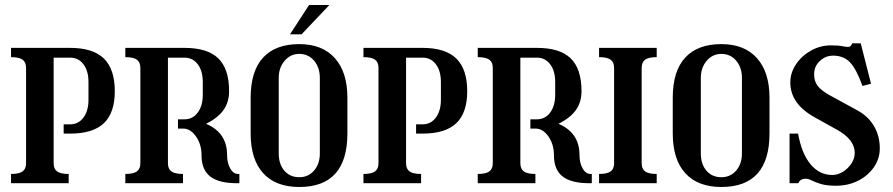

<svg xmlns="http://www.w3.org/2000/svg" viewBox="-20 -731 3562 766"><path d="M24 -37Q56 -37 70 -47Q84 -57 84 -80V-460Q84 -483 70 -493Q56 -503 24 -503V-540H260Q351 -540 394.5 -497.5Q438 -455 438 -367Q438 -281 394.5 -239.5Q351 -198 260 -198H234V-235H260Q293 -235 313 -262Q333 -289 333 -333V-404Q333 -448 313 -474.5Q293 -501 260 -501H194V-80Q194 -57 208 -47Q222 -37 254 -37V0H24Z M480 -37Q512 -37 526 -47Q540 -57 540 -80V-460Q540 -483 526 -493Q512 -503 480 -503V-540H716Q808 -540 851 -498Q894 -456 894 -367Q894 -324 872 -292.5Q850 -261 802 -237Q886 -202 886 -112Q886 -81 898.5 -59Q911 -37 929 -37H935V0H926Q853 0 818.5 -27Q784 -54 784 -112Q784 -155 762 -186.5Q740 -218 711 -218H690V-255H716Q749 -255 769 -282Q789 -309 789 -353V-404Q789 -448 769 -474.5Q749 -501 716 -501H650V-80Q650 -57 664 -47Q678 -37 710 -37V0H480Z M1174 -555Q1266 -555 1316 -499Q1366 -443 1366 -341V-199Q1366 15 1174 15Q1080 15 1030 -40Q980 -95 980 -199V-341Q980 -447 1029.5 -501Q1079 -555 1174 -555ZM1174 -24Q1210 -24 1233 -50.5Q1256 -77 1256 -119V-420Q1256 -462 1233 -489Q1210 -516 1174 -516Q1139 -516 1115.5 -488.5Q1092 -461 1092 -420V-119Q1092 -76 1114.5 -50Q1137 -24 1174 -24ZM1213 -711H1294L1183 -594H1137Z M1430 -37Q1462 -37 1476 -47Q1490 -57 1490 -80V-460Q1490 -483 1476 -493Q1462 -503 1430 -503V-540H1666Q1757 -540 1800.5 -497.5Q1844 -455 1844 -367Q1844 -281 1800.5 -239.5Q1757 -198 1666 -198H1640V-235H1666Q1699 -235 1719 -262Q1739 -289 1739 -333V-404Q1739 -448 1719 -474.5Q1699 -501 1666 -501H1600V-80Q1600 -57 1614 -47Q1628 -37 1660 -37V0H1430Z M1886 -37Q1918 -37 1932 -47Q1946 -57 1946 -80V-460Q1946 -483 1932 -493Q1918 -503 1886 -503V-540H2122Q2214 -540 2257 -498Q2300 -456 2300 -367Q2300 -324 2278 -292.5Q2256 -261 2208 -237Q2292 -202 2292 -112Q2292 -81 2304.5 -59Q2317 -37 2335 -37H2341V0H2332Q2259 0 2224.5 -27Q2190 -54 2190 -112Q2190 -155 2168 -186.5Q2146 -218 2117 -218H2096V-255H2122Q2155 -255 2175 -282Q2195 -309 2195 -353V-404Q2195 -448 2175 -474.5Q2155 -501 2122 -501H2056V-80Q2056 -57 2070 -47Q2084 -37 2116 -37V0H1886Z M2370 -37Q2402 -37 2416 -47Q2430 -57 2430 -80V-460Q2430 -483 2416 -493Q2402 -503 2370 -503V-540H2600V-503Q2568 -503 2554 -493Q2540 -483 2540 -460V-80Q2540 -57 2554 -47Q2568 -37 2600 -37V0H2370Z M2858 -555Q2950 -555 3000 -499Q3050 -443 3050 -341V-199Q3050 15 2858 15Q2764 15 2714 -40Q2664 -95 2664 -199V-341Q2664 -447 2713.5 -501Q2763 -555 2858 -555ZM2858 -24Q2894 -24 2917 -50.5Q2940 -77 2940 -119V-420Q2940 -462 2917 -489Q2894 -516 2858 -516Q2823 -516 2799.5 -488.5Q2776 -461 2776 -420V-119Q2776 -76 2798.5 -50Q2821 -24 2858 -24Z M3295 -550Q3325 -550 3341.5 -546.5Q3358 -543 3366.5 -544Q3375 -545 3380 -558H3414L3455 -397L3421 -388Q3396 -457 3370.5 -483Q3345 -509 3304 -509Q3273 -509 3250.5 -487.5Q3228 -466 3228 -435Q3228 -407 3242 -388.5Q3256 -370 3292 -350L3400 -291Q3443 -268 3466.5 -228.5Q3490 -189 3490 -139Q3490 -98 3466.5 -64Q3443 -30 3403.5 -10Q3364 10 3315 10Q3278 10 3255 3Q3232 -4 3218.5 -11Q3205 -18 3195 -18Q3172 -18 3165 0H3130V-198H3164Q3178 -119 3213.5 -76Q3249 -33 3300 -33Q3323 -33 3343.5 -46Q3364 -59 3377 -79Q3390 -99 3390 -121Q3390 -174 3320 -213L3232 -262Q3133 -316 3133 -402Q3133 -441 3156 -475Q3179 -509 3216 -529.5Q3253 -550 3295 -550Z"/></svg>

Font: Girassol
Style: Regular
Weight: 400
Width: 3
Designer: Liam Spradlin
Version: Version 1.004